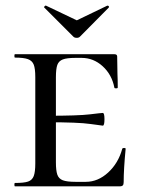

<svg xmlns="http://www.w3.org/2000/svg" viewBox="-20 -660 504 680"><path d="M33 -12Q65 -12 79.5 -17Q94 -22 99.5 -36.5Q105 -51 105 -81V-387Q105 -417 99.5 -431Q94 -445 79 -450.5Q64 -456 33 -456Q31 -456 31 -462Q31 -468 33 -468H385Q395 -468 395 -460L396 -398Q397 -379 397 -350Q397 -347 391 -347Q385 -347 385 -350Q376 -396 343.5 -425.5Q311 -455 269 -455H247Q217 -455 202.5 -449.5Q188 -444 183 -430Q178 -416 178 -386V-85Q178 -56 183 -41.5Q188 -27 202.5 -21.5Q217 -16 247 -16H284Q327 -16 363 -49Q399 -82 413 -133Q414 -136 419.5 -136Q425 -136 425 -133Q418 -61 418 -15Q418 -7 415 -3.5Q412 0 403 0H33Q31 0 31 -6Q31 -12 33 -12ZM147 -227V-250Q257 -250 298 -255Q339 -260 344 -260Q350 -260 350 -238Q350 -215 344 -215Q340 -215 299 -221Q258 -227 147 -227ZM136 -634Q136 -636 138.5 -638.5Q141 -641 143 -640L252 -588L360 -640H361Q364 -640 365.5 -637.5Q367 -635 365 -633L263 -530Q259 -526 252 -526Q244 -526 240 -530L137 -633Q137 -633 136.5 -633.5Q136 -634 136 -634Z"/></svg>

Font: Cormorant SC Medium
Style: Regular
Weight: 500
Designer: Christian Thalmann (Catharsis Fonts)
Foundry: Catharsis Fonts
Version: Version 4.000